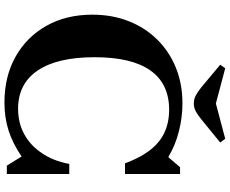

<svg xmlns="http://www.w3.org/2000/svg" viewBox="-103 -897 1010 844"><g transform="rotate(90 402.0 -475.0)"><path d="M431 10.5Q316.5 10.5 229.5 -38.2Q142.5 -87 93.5 -174Q44.5 -261 44.5 -376Q44.5 -463 73 -535.5Q101.5 -608 153.8 -661Q206 -714 277.2 -743Q348.5 -772 434.5 -772Q496.5 -772 558 -756.2Q619.5 -740.5 668 -711H672L715 -761.5H745V-519.5H698Q688 -546 677.2 -568.5Q666.5 -591 654 -609.5Q619.5 -663 572 -688.2Q524.5 -713.5 462.5 -713.5Q348 -713.5 289.8 -631.2Q231.5 -549 231.5 -386Q231.5 -222 289.8 -135.8Q348 -49.5 458.5 -49.5Q519.5 -49.5 568.8 -76Q618 -102.5 651 -151Q668.5 -175.5 681.2 -206.8Q694 -238 700.5 -274.5H745V0H708L668 -65Q610 -25.5 553.2 -7.5Q496.5 10.5 431 10.5ZM436 -822Q416.5 -822 400.8 -830Q385 -838 364.5 -854.5L264.5 -938L280 -960L435 -919L590 -960L606.5 -938L504 -854.5Q484 -838 468.2 -830Q452.5 -822 436 -822Z"/></g></svg>

Font: Libre Caslon Text
Style: Regular
Weight: 400
Designer: Pablo Impallari, Rodrigo Fuenzalida, Katja Schimmel
Foundry: Pablo Impallari, Rodrigo Fuenzalida
Version: Version 2.000